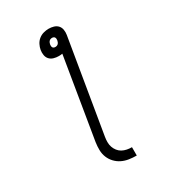

<svg xmlns="http://www.w3.org/2000/svg" viewBox="-219 -850 1039 1159"><g transform="rotate(-30 300.0 -270.5)"><path d="M386 194Q359 194 333 190Q307 186 284.5 175Q262 164 244.5 145.5Q227 127 217.5 103.5Q208 80 207.5 53.5Q207 27 211 0L304 -563Q298 -562 291.5 -561.5Q285 -561 279 -561Q261 -561 244 -566Q227 -571 216 -583Q205 -595 202 -612.5Q199 -630 202 -648Q205 -666 214 -683.5Q223 -701 238 -713Q253 -725 271.5 -730Q290 -735 307 -735Q325 -735 342 -730Q359 -725 370 -713Q381 -701 384 -683.5Q387 -666 384 -648L276 0Q273 18 273 36Q273 54 278.5 70Q284 86 294.5 99.5Q305 113 319.5 121Q334 129 351 132.5Q368 136 386 136ZM288 -619Q294 -619 299.5 -621Q305 -623 309 -627.5Q313 -632 315 -637.5Q317 -643 318 -648Q319 -653 318.5 -658.5Q318 -664 315.5 -668.5Q313 -673 308 -675Q303 -677 298 -677Q292 -677 286.5 -675Q281 -673 277 -668.5Q273 -664 271 -658.5Q269 -653 268 -648Q267 -643 267.5 -637.5Q268 -632 270.5 -627.5Q273 -623 278 -621Q283 -619 288 -619Z"/></g></svg>

Font: Iosevka SS04 Lt Ex Obl
Style: Regular
Weight: 300
Width: 7
Italic angle: -9°
Monospace: yes
Designer: Belleve Invis
Foundry: Belleve Invis
Version: Version 19.0.0; ttfautohint (v1.8.4)